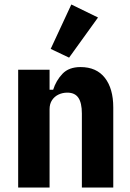

<svg xmlns="http://www.w3.org/2000/svg" viewBox="-20 -836 580 856"><path d="M201 0H61V-525H201V-436H217Q230 -477 258.5 -507Q287 -537 339 -537Q410 -537 447.5 -489Q485 -441 485 -357V0H345V-330Q345 -377 329.5 -400Q314 -423 280 -423Q259 -423 241 -414.5Q223 -406 212 -389.5Q201 -373 201 -349ZM417 -758 288 -579 206 -618 298 -816Z"/></svg>

Font: IBM Plex Sans Condensed
Style: Bold
Weight: 700
Width: 3
Designer: Mike Abbink, Paul van der Laan, Pieter van Rosmalen
Foundry: Bold Monday
Version: Version 3.201